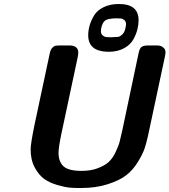

<svg xmlns="http://www.w3.org/2000/svg" viewBox="-20 -922 851 964"><path d="M133.8 -171.9Q133.8 -199.7 152.8 -293L230 -654.8Q233.9 -673.8 243.4 -682.9Q252.9 -691.9 258.1 -692.4Q263.2 -692.9 277.8 -693.8H328.1Q373 -693.8 373 -657.2Q373 -648.4 369.1 -629.9L287.1 -245.1Q273.9 -180.2 273.9 -154.8Q273.9 -109.9 299.1 -86.9Q324.2 -64 389.2 -64Q436 -64 470.9 -77.4Q505.9 -90.8 525.4 -108.4Q544.9 -126 560.1 -157.5Q575.2 -189 580.6 -210.4Q585.9 -231.9 594.2 -268.1Q595.2 -274.9 596.2 -277.8L675.8 -654.8Q680.7 -679.7 691.4 -686.8Q702.1 -693.8 724.1 -693.8H768.1Q786.1 -693.8 796.6 -686Q807.1 -678.2 809.1 -671.1Q811 -664.1 811 -658.2Q811 -653.3 809.1 -643.1L723.1 -240.2Q715.3 -204.1 705.6 -175.5Q695.8 -147 671.4 -107.4Q647 -67.9 613.5 -42Q580.1 -16.1 521 2.9Q461.9 22 387.2 22H376Q352.1 22 329.6 20Q307.1 18.1 268.6 7.1Q230 -3.9 202.9 -22.9Q175.8 -42 154.8 -80.3Q133.8 -118.7 133.8 -171.9ZM422.9 -745.1Q422.9 -769 429.9 -793.9Q437 -818.8 452.4 -844.5Q467.8 -870.1 500.5 -886Q533.2 -901.9 577.1 -901.9Q676.3 -901.9 675.8 -819.8Q675.8 -797.9 669.9 -774.4Q664.1 -751 650.1 -725.1Q636.2 -699.2 606.2 -681.6Q576.2 -664.1 534.2 -662.1H517.1Q422.9 -666 422.9 -745.1ZM486.8 -765.1Q486.8 -751 495.8 -743.9Q504.9 -736.8 513.4 -735.8Q522 -734.9 537.1 -734.9Q563 -735.8 572.5 -736.8Q582 -737.8 594.5 -749.5Q606.9 -761.2 610.8 -786.1Q612.8 -793.9 612.8 -799.8Q612.8 -814 604.5 -821Q596.2 -828.1 587.6 -829.1Q579.1 -830.1 564 -830.1Q522 -829.1 508.8 -819.8Q493.7 -808.6 487.8 -778.8Q486.8 -774.9 486.8 -765.1Z"/></svg>

Font: CMU Sans Serif
Style: BoldOblique
Weight: 700
Italic angle: -12°
Version: Version 0.7.0